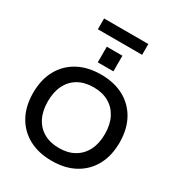

<svg xmlns="http://www.w3.org/2000/svg" viewBox="-253 -1277 1340 1447"><g transform="rotate(30 416.5 -553.5)"><path d="M417 10Q302 10 217.5 -36Q133 -82 87 -166Q41 -250 41 -365Q41 -480 87 -564Q133 -648 217.5 -694Q302 -740 417 -740Q533 -740 617 -694Q701 -648 747 -564Q793 -480 793 -365Q793 -250 747 -166Q701 -82 617 -36Q533 10 417 10ZM417 -101Q494 -101 549.5 -133Q605 -165 635 -224Q665 -283 665 -365Q665 -447 635 -506Q605 -565 549.5 -597Q494 -629 417 -629Q339 -629 283.5 -597Q228 -565 198.5 -506Q169 -447 169 -365Q169 -283 198.5 -224Q228 -165 283.5 -133Q339 -101 417 -101ZM348 -807V-943H484V-807ZM224 -1023V-1117H609V-1023Z"/></g></svg>

Font: M PLUS 1 SemiBold
Style: Regular
Weight: 600
Designer: Coji Morishita
Foundry: UNDERFOREST DESIGN
Version: Version 1.001